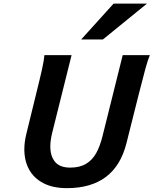

<svg xmlns="http://www.w3.org/2000/svg" viewBox="-20 -1003 829 1036"><path d="M729 -495.6 662.1 -229.5Q601.1 12.2 340.8 12.2Q266.1 12.2 214.6 -14.4Q163.1 -41 137.2 -88.1Q111.3 -135.3 111.3 -197.3Q111.3 -235.8 121.6 -278.3L174.8 -495.6Q196.8 -584 207.3 -631.8Q217.8 -679.7 219.7 -705.6H366.2L261.2 -284.7Q251.5 -244.1 251.5 -212.4Q251.5 -160.6 277.1 -129.6Q302.7 -98.6 358.9 -98.6Q410.2 -98.6 444.3 -119.1Q478.5 -139.6 499.3 -177.2Q520 -214.8 533.7 -270.5L642.1 -705.6H788.6Q777.3 -679.2 764.2 -630.9Q751 -582.5 729 -495.6ZM772.9 -983.4 535.2 -790H418L592.8 -983.4Z"/></svg>

Font: Lesson One
Style: Bold Italic
Weight: 700
Italic angle: -14°
Designer: But Ko, Victor Gaultney, Annie Olsen, Julie Remington, Don Collingsworth, Eric Hays, Becca Hirsbrunner
Version: Version 1.100